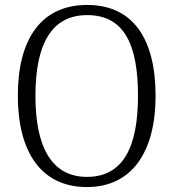

<svg xmlns="http://www.w3.org/2000/svg" viewBox="-20 -745 702 775"><path d="M331 10C514 10 608 -134 608 -358C608 -588 517 -725 332 -725C145 -725 52 -586 52 -359C52 -134 144 10 331 10ZM331 -31C187 -31 123 -154 123 -358C123 -564 186 -684 332 -684C482 -684 537 -564 537 -358C537 -153 478 -31 331 -31Z"/></svg>

Font: Noto Serif Georgian SemiCondensed Light
Style: Regular
Weight: 300
Width: 4
Designer: Monotype Design Team, Akaki Razmadze
Foundry: Google LLC
Version: Version 2.003